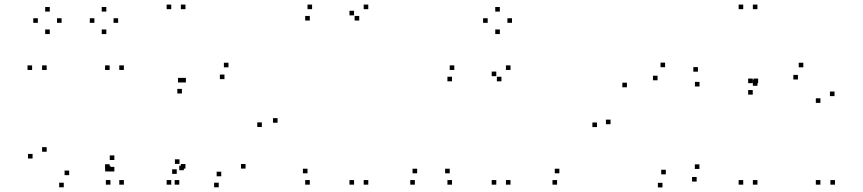

<svg xmlns="http://www.w3.org/2000/svg" viewBox="-20 -795 3760 837"><path d="M461.5 -52V-72H441.5V-52ZM461.5 10V-10H441.5V10ZM520 10V-10H500V10ZM520 -490V-510H500V-490ZM458 -490V-510H438V-490ZM458 -59V-79H438V-59ZM122 -104V-124H102V-104ZM258 21.5V1.5H238V21.5ZM458.5 -47.5V-67.5H438.5V-47.5ZM478.5 -47.5V-67.5H458.5V-47.5ZM478.5 -97.5V-117.5H458.5V-97.5ZM281.5 -31.5V-51.5H261.5V-31.5ZM183.5 -133.5V-153.5H163.5V-133.5ZM183.5 -490V-510H163.5V-490ZM120 -490V-510H100V-490ZM248.5 -695.5V-715.5H228.5V-695.5ZM197 -744.5V-764.5H177V-744.5ZM145 -695.5V-715.5H125V-695.5ZM197 -646.5V-666.5H177V-646.5ZM495 -695.5V-715.5H475V-695.5ZM443.5 -744.5V-764.5H423.5V-744.5ZM391.5 -695.5V-715.5H371.5V-695.5ZM443.5 -646.5V-666.5H423.5V-646.5Z M788.5 -755V-775H768.5V-755ZM726.5 -755V-775H706.5V-755ZM726.5 10V-10H706.5V10ZM761.5 10V-10H741.5V10ZM781.5 -53V-73H761.5V-53ZM788.5 -60V-80H768.5V-60ZM976 -501.5V-521.5H956V-501.5ZM790.5 -435.5V-455.5H770.5V-435.5ZM776 -435.5V-455.5H756V-435.5ZM773 -387.5V-407.5H753V-387.5ZM958.5 -450V-470H938.5V-450ZM1121.5 -241.5V-261.5H1101.5V-241.5ZM1050.5 -60V-80H1030.5V-60ZM944.5 -26.5V-46.5H924.5V-26.5ZM762.5 -80.5V-100.5H742.5V-80.5ZM750.5 -37V-57H730.5V-37ZM933.5 21.5V1.5H913.5V21.5ZM1190 -260V-280H1170V-260Z M1585.5 -755V-775H1565.5V-755ZM1340.5 -755V-775H1320.5V-755ZM1330.5 -705.5V-725.5H1310.5V-705.5ZM1546 -705.5V-725.5H1526V-705.5ZM1523.5 -728V-748H1503.5V-728ZM1523.5 10V-10H1503.5V10ZM1585.5 10V-10H1565.5V10ZM1788.5 10V-10H1768.5V10ZM1798.5 -39.5V-59.5H1778.5V-39.5ZM1320.5 -39.5V-59.5H1300.5V-39.5ZM1330.5 10V-10H1310.5V10Z M1950.5 -440.5V-460.5H1930.5V-440.5ZM2166 -440.5V-460.5H2146V-440.5ZM2143.5 -463V-483H2123.5V-463ZM2143.5 10V-10H2123.5V10ZM2205.5 10V-10H2185.5V10ZM2205.5 -490V-510H2185.5V-490ZM1960.5 -490V-510H1940.5V-490ZM2408.5 10V-10H2388.5V10ZM2418.5 -39.5V-59.5H2398.5V-39.5ZM1940.5 -39.5V-59.5H1920.5V-39.5ZM1950.5 10V-10H1930.5V10ZM2212 -695.5V-715.5H2192V-695.5ZM2159 -744.5V-764.5H2139V-744.5ZM2106 -695.5V-715.5H2086V-695.5ZM2159 -646.5V-666.5H2139V-646.5Z M2582.5 -241V-261H2562.5V-241ZM2868 22V2H2848V22ZM3017 -3.5V-23.5H2997V-3.5ZM3029 -58.5V-78.5H3009V-58.5ZM2882.5 -35V-55H2862.5V-35ZM2641.5 -253.5V-273.5H2621.5V-253.5ZM2713 -414.5V-434.5H2693V-414.5ZM2846.5 -445V-465H2826.5V-445ZM3029.5 -418V-438H3009.5V-418ZM3022.5 -482.5V-502.5H3002.5V-482.5ZM2879.5 -502V-522H2859.5V-502Z M3282 -428V-448H3262V-428ZM3282 -755V-775H3262V-755ZM3220 -755V-775H3200V-755ZM3220 10V-10H3200V10ZM3282 10V-10H3262V10ZM3282 -421V-441H3262V-421ZM3618 -376V-396H3598V-376ZM3482 -501.5V-521.5H3462V-501.5ZM3285 -432.5V-452.5H3265V-432.5ZM3261.5 -432.5V-452.5H3241.5V-432.5ZM3261.5 -382.5V-402.5H3241.5V-382.5ZM3458.5 -448.5V-468.5H3438.5V-448.5ZM3556.5 -346.5V-366.5H3536.5V-346.5ZM3556.5 10V-10H3536.5V10ZM3620 10V-10H3600V10Z"/></svg>

Font: Monaspace Argon Dots Var
Style: Regular
Weight: 400
Designer: Riley Cran and the Lettermatic Team
Version: Version 1.100 (Monaspace Argon Dots)